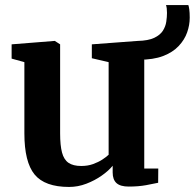

<svg xmlns="http://www.w3.org/2000/svg" viewBox="-20 -729 771 760"><path d="M489.5 9.5Q456.5 9.5 441.2 -4.2Q426 -18 426 -46V-73Q410 -53 382.5 -33.8Q355 -14.5 321.8 -1.8Q288.5 11 253.5 11Q157.5 11 117 -38.2Q76.5 -87.5 76.5 -201V-483L26 -497V-553.5L196 -567H197L218 -553.5V-201Q218 -153.5 225.5 -125.2Q233 -97 251.2 -84.5Q269.5 -72 301.5 -72Q327.5 -72 348.2 -79.5Q369 -87 384.8 -97.2Q400.5 -107.5 410 -116.5V-483L343.5 -498.5V-553.5L524.5 -567H527.5L551 -553.5V-62H606.5L606 -5.5Q588 -1.5 558 4Q528 9.5 489.5 9.5ZM530 -492.5 525 -567Q567 -568 590.5 -579.2Q614 -590.5 624.8 -607.5Q635.5 -624.5 638.2 -643.2Q641 -662 641 -678Q641 -688 640 -696Q639 -704 637 -709H725.5Q727.5 -704 729.2 -691.8Q731 -679.5 731 -659Q731 -630 720.8 -600.8Q710.5 -571.5 687.2 -546.8Q664 -522 625.5 -507.2Q587 -492.5 530 -492.5Z"/></svg>

Font: Merriweather 20pt
Style: Bold
Weight: 700
Version: Version 2.100